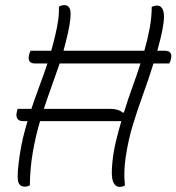

<svg xmlns="http://www.w3.org/2000/svg" viewBox="-20 -727 692 753"><path d="M49 -300H103Q118 -345 134.5 -389Q151 -433 166 -478H118Q86 -478 94 -512Q96 -520 100 -528H181Q190 -560 197 -590Q204 -619 208 -647Q212 -675 211 -701Q222 -707 232 -707Q252 -707 256 -684.5Q260 -662 247 -600Q243 -582 238.5 -564Q234 -546 229 -528H546Q559 -573 567 -616Q575 -659 575 -700Q585 -705 596 -705Q617 -705 622 -677Q627 -649 610 -578Q604 -553 597 -528H626Q659 -528 650 -494Q648 -486 644 -478H582Q562 -414 540.5 -355Q519 -296 501 -237Q483 -178 473 -111Q464 -53 470 0Q461 6 450 6Q431 6 423 -16Q415 -38 421 -93Q425 -132 434.5 -172Q444 -212 456 -252H137Q120 -194 109 -132Q98 -70 97 0Q87 5 78 5Q53 5 50 -21.5Q47 -48 57 -116Q62 -152 70 -185.5Q78 -219 88 -252H70Q54 -252 48 -262Q42 -272 46 -288ZM413 -300Q444 -300 462 -285L466 -286Q481 -335 498.5 -383Q516 -431 531 -478H214Q199 -434 183 -390Q167 -346 152 -300Z"/></svg>

Font: Recursive Mn Csl St Lt
Style: Italic
Weight: 300
Italic angle: -15°
Monospace: yes
Version: Version 1.079;hotconv 1.0.112;makeotfexe 2.5.65598; ttfautoh